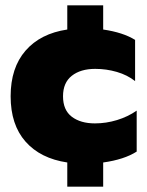

<svg xmlns="http://www.w3.org/2000/svg" viewBox="-20 -601 554 722"><path d="M233 10Q132 -5 76 -68.5Q20 -132 20 -239Q20 -346 76 -410.5Q132 -475 233 -490V-581H368V-490Q443 -479 488 -451V-296Q459 -319 419.5 -330.5Q380 -342 338 -342Q283 -342 250 -316Q217 -290 217 -239Q217 -187 250 -162Q283 -137 337 -137Q379 -137 420 -149.5Q461 -162 494 -185V-31Q447 -1 368 10V101H233Z"/></svg>

Font: Readiness ExtraBold
Style: Regular
Weight: 800
Designer: Katatrad Team
Foundry: CadsonDemak
Version: Version 1.00;January 16, 2020;FontCreator 12.0.0.2550 64-bit